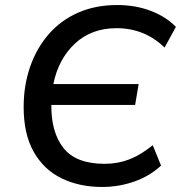

<svg xmlns="http://www.w3.org/2000/svg" viewBox="-20 -734 719 763"><path d="M386 9Q295 9 224.5 -25.5Q154 -60 114 -130.5Q74 -201 74 -309Q74 -394 99.5 -468Q125 -542 173 -597.5Q221 -653 290 -683.5Q359 -714 446 -714Q519 -714 580 -690.5Q641 -667 679 -627L634 -545Q555 -622 443 -622Q343 -622 277.5 -560.5Q212 -499 192 -400H531L517 -317H184Q183 -208 232.5 -145.5Q282 -83 396 -83Q448 -83 493.5 -100.5Q539 -118 587 -157L620 -76Q575 -34 513.5 -12.5Q452 9 386 9Z"/></svg>

Font: Nunito Sans SemiBold
Style: Italic
Weight: 600
Italic angle: -9°
Designer: Vernon Adams
Foundry: Vernon Adams
Version: Version 3.006; ttfautohint (v1.8.3)